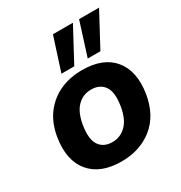

<svg xmlns="http://www.w3.org/2000/svg" viewBox="-180 -887 963 1024"><g transform="rotate(-30 302.0 -374.5)"><path d="M19 0ZM274 11Q144 11 81.5 -64Q19 -139 39 -270Q52 -352 93 -406.5Q134 -461 195 -489Q256 -517 332 -517Q462 -517 523.5 -442Q585 -367 565 -237Q545 -115 466 -52Q387 11 274 11ZM282 -103Q332 -103 367.5 -138.5Q403 -174 415 -247Q428 -329 401.5 -366Q375 -403 322 -403Q272 -403 237 -368Q202 -333 190 -260Q177 -178 203 -140.5Q229 -103 282 -103ZM390 -555 455 -760H578L468 -555ZM228 -555 294 -760H417L307 -555Z"/></g></svg>

Font: Winston
Style: Bold Italic
Weight: 700
Italic angle: -9°
Designer: Original fonts by Vernon Adams / Changes by Cristiano Sobral
Foundry: Original fonts by Vernon Adams / Changes by Cristiano Sobral
Version: Version 2.503;July 17, 2020;FontCreator 13.0.0.2655 64-bit